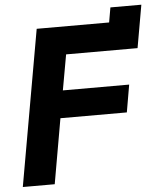

<svg xmlns="http://www.w3.org/2000/svg" viewBox="-55 -842 746 890"><g transform="rotate(-5 318.0 -397.0)"><path d="M143 -725H480L492 -794H636L601 -595H268.5L239 -430H547.5L525.5 -302.5H216.5L163.5 0H15Z"/></g></svg>

Font: JuliaMono ExtraBold
Style: Italic
Weight: 800
Italic angle: -9°
Monospace: yes
Designer: cormullion
Foundry: corm
Version: Version 0.057; ttfautohint (v1.8.4)